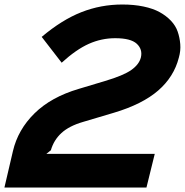

<svg xmlns="http://www.w3.org/2000/svg" viewBox="-33 -840 828 860"><path d="M768.1 -582Q746.1 -495.6 675.3 -434.3Q604.5 -373 477.1 -335L338.9 -293.9Q276.9 -275.9 242.4 -244.4Q208 -212.9 194.8 -167L174.8 -150.9H660.2L623 0H-13.2L24.9 -163.1Q47.4 -259.3 121.6 -332.3Q195.8 -405.3 319.8 -441.9L437 -477.1Q519.5 -501.5 554.9 -526.4Q590.3 -551.3 598.1 -583Q606.4 -619.1 579.6 -644Q552.7 -668.9 482.9 -668.9Q421.9 -668.9 365.2 -643.8Q308.6 -618.7 243.2 -559.1L153.8 -674.8Q244.1 -751 331.3 -785.4Q418.5 -819.8 515.1 -819.8Q566.9 -819.8 609.9 -810.8Q652.8 -801.8 682.1 -785.6Q711.4 -769.5 732.7 -747.1Q753.9 -724.6 762.9 -698.2Q772 -671.9 774.4 -642.3Q776.9 -612.8 768.1 -582Z"/></svg>

Font: Sinkin Sans 700 Bold Italic
Style: Bold Italic
Weight: 700
Italic angle: -112°
Designer: Keith Bates
Foundry: K-Type
Version: Sinkin Sans (version 1.0)  by Keith Bates   •   © 2014   www